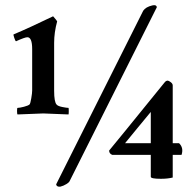

<svg xmlns="http://www.w3.org/2000/svg" viewBox="-20 -689 760 743"><path d="M628.9 -377Q632.8 -377 640.6 -371.1Q648.4 -365.2 648.4 -358.4V-134.8H672.9Q691.4 -117.2 682.6 -89.8H648.4V-2Q628.9 2.9 602.5 2.9Q563.5 2.9 563.5 -4.9V-89.8H414.1Q402.3 -94.7 402.3 -106.4Q419.9 -127 616.2 -369.1Q622.1 -377 628.9 -377ZM563.5 -134.8V-255.9Q550.8 -241.2 509.8 -190.9Q468.8 -140.6 463.9 -134.8H464.8H465.8H466.8H467.8H468.8H469.7H470.7H471.7H472.7H473.6H474.6H475.6H476.6H477.5H478.5H479.5H480.5H481.4H482.4H483.4H484.4H485.4H486.3H487.3H488.3H489.3H490.2H491.2H492.2H493.2H494.1H495.1H496.1H497.1H498H499H500H501H502H502.9H503.9H504.9H505.9H506.8H507.8H508.8H509.8H510.7H511.7H513.7H514.6H515.6H516.6H517.6H518.6H519.5H520.5H521.5H523.4H524.4H525.4H526.4H527.3H528.3H529.3H530.3H532.2H533.2H534.2H535.2H536.1H537.1H538.1H540H541H542H543H543.9H544.9H545.9H546.9H548.8H549.8H550.8H551.8H552.7H553.7ZM189.5 -523.4V-337.9Q189.5 -293.9 199.2 -284.2Q204.1 -278.3 221.2 -274.9Q238.3 -271.5 245.1 -271.5Q246.1 -271.5 246.1 -259.3Q246.1 -247.1 245.1 -246.1Q151.4 -250 147.5 -250Q141.6 -250 47.9 -246.1Q45.9 -248 45.9 -259.8Q45.9 -271.5 47.9 -271.5Q55.7 -271.5 72.8 -275.9Q89.8 -280.3 94.7 -285.2Q97.7 -289.1 101.1 -309.1Q104.5 -329.1 104.5 -338.9V-499Q104.5 -544.9 85.9 -544.9Q76.2 -544.9 42 -529.3Q39.1 -530.3 35.2 -542.5Q31.2 -554.7 32.2 -555.7Q62.5 -568.4 100.6 -585.9Q138.7 -603.5 161.6 -614.7Q184.6 -626 185.5 -626Q200.2 -609.4 201.2 -606.4Q189.5 -563.5 189.5 -523.4ZM213.9 33.2Q207 34.2 203.1 32.2Q199.2 30.3 198.2 27.3L197.3 24.4L534.2 -647.5Q543.9 -662.1 569.3 -668Q585 -671.9 586.9 -661.1L250 10.7Q248 16.6 236.8 23.4Q225.6 30.3 213.9 33.2Z"/></svg>

Font: Crimson
Style: Bold
Weight: 700
Version: Version 0.8 ; ttfautohint (v1.00) -l 8 -r 50 -G 200 -x 14 -D